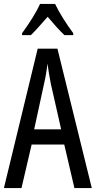

<svg xmlns="http://www.w3.org/2000/svg" viewBox="-20 -963 490 983"><path d="M262 -943H185C166 -900 129 -842 93 -793V-783H138C162 -806 193 -842 224 -877C254 -842 282 -809 310 -783H355V-793C322 -837 283 -898 262 -943ZM361 0H450L274 -714H173L0 0H90L142 -223H309ZM240 -535 293 -301H155L206 -536C214 -571 220 -607 223 -638C227 -607 233 -572 240 -535Z"/></svg>

Font: Noto Sans Sinhala ExtraCondensed
Style: Regular
Weight: 400
Width: 2
Designer: Jelle Bosma - Monotype Design Team
Foundry: Monotype Imaging Inc.
Version: Version 2.006